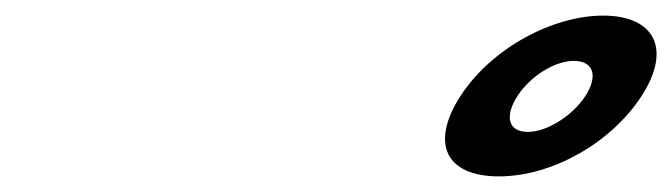

<svg xmlns="http://www.w3.org/2000/svg" viewBox="-20 -895 861 246"><path d="M570 -772C531.2 -712 550.3 -669 619.3 -669C687.3 -669 763.2 -712 802 -772C841.5 -833 817.8 -875 752.8 -875C687.8 -875 609.5 -833 570 -772ZM643 -772C659.9 -798 691.2 -817 715.2 -817C740.2 -817 746.9 -798 730 -772C713.8 -747 681.2 -726 656.2 -726C630.2 -726 626.8 -747 643 -772Z"/></svg>

Font: Hussar
Style: BdWodka
Weight: 700
Foundry: Cannot Into Space Fonts
Version: Version 2.00